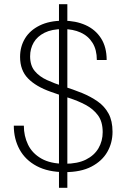

<svg xmlns="http://www.w3.org/2000/svg" viewBox="-20 -811 605 918"><path d="M262 87V-791H302V87ZM290 12Q210 12 155.5 -17Q101 -46 73.5 -96.5Q46 -147 46 -210H94Q94 -161 114 -119.5Q134 -78 177.5 -53Q221 -28 290 -28Q351 -28 391 -48Q431 -68 451 -102.5Q471 -137 471 -179Q471 -229 448.5 -259.5Q426 -290 389.5 -309.5Q353 -329 309 -343Q265 -357 223 -372Q152 -397 114 -436Q76 -475 76 -539Q76 -588 99.5 -627Q123 -666 169.5 -689Q216 -712 282 -712Q342 -712 389 -691Q436 -670 463 -628Q490 -586 490 -524H443Q443 -573 422.5 -606Q402 -639 365.5 -655.5Q329 -672 281 -672Q228 -672 193 -654.5Q158 -637 141 -607.5Q124 -578 124 -542Q124 -498 146 -471.5Q168 -445 204 -428.5Q240 -412 284 -398Q328 -384 373 -366Q414 -349 447 -326Q480 -303 499 -268Q518 -233 518 -181Q518 -128 493 -84.5Q468 -41 417.5 -14.5Q367 12 290 12Z"/></svg>

Font: DM Sans 9pt ExtraLight
Style: Regular
Weight: 250
Version: Version 4.004;gftools[0.9.30]